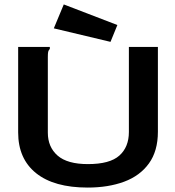

<svg xmlns="http://www.w3.org/2000/svg" viewBox="-20 -835 790 867"><path d="M376 12Q224 12 143 -53Q62 -118 62 -237V-623H205V-614Q199 -608 197.5 -601Q196 -594 196 -577V-236Q196 -171 240 -132.5Q284 -94 377 -94Q476 -94 519 -132.5Q562 -171 562 -239V-623H693V-240Q693 -153 652.5 -97Q612 -41 540.5 -14.5Q469 12 376 12ZM479 -646 223 -707 268 -815 510 -722Z"/></svg>

Font: Inconsolata ExtraExpanded ExtraBold
Style: Regular
Weight: 800
Width: 8
Monospace: yes
Designer: Raph Levien, Cyreal, Brenton Simpson
Foundry: Raph Levien, Cyreal, Google
Version: Version 3.001; ttfautohint (v1.8.2.53-6de2)